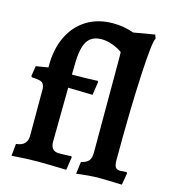

<svg xmlns="http://www.w3.org/2000/svg" viewBox="-111 -832 828 931"><g transform="rotate(15 302.5 -366.5)"><path d="M251 -65Q280 -65 312 -67L316 -63L306 3Q204 0 163 0Q110 0 32 6L38 -55Q67 -58 80.5 -72Q94 -86 94 -112V-347Q92 -370 80 -378Q68 -386 29 -387L25 -393L33 -444L94 -454V-462Q94 -547 124.5 -610Q155 -673 211 -707.5Q267 -742 342 -742Q398 -742 447 -724Q502 -733 553 -742L560 -723Q547 -707 538 -530Q529 -353 529 -105Q529 -80 536 -70Q543 -60 559 -60L592 -62L595 -56L585 3Q509 0 471 0Q424 0 357 9L365 -52Q392 -58 403 -71.5Q414 -85 414 -112V-598L413 -617Q391 -633 362.5 -643Q334 -653 309 -653Q258 -653 236 -616.5Q214 -580 214 -496L213 -450Q280 -450 342 -453L345 -448L335 -381Q278 -383 212 -384L209 -112Q209 -65 251 -65Z"/></g></svg>

Font: Alegreya
Style: Bold
Weight: 700
Designer: Juan Pablo del Peral
Foundry: Huerta Tipografica
Version: Version 2.008; ttfautohint (v1.8)